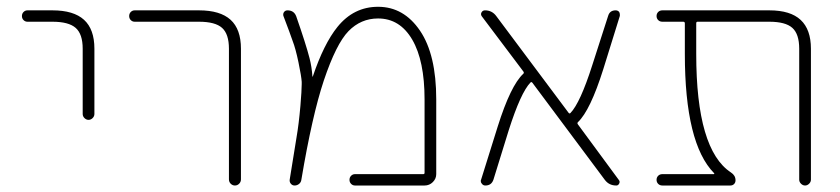

<svg xmlns="http://www.w3.org/2000/svg" viewBox="-20 -578 2525 577"><path d="M137.7 -512.7H62.5Q55.7 -512.7 50.8 -517.6Q45.9 -522.5 45.9 -529.8Q45.9 -537.1 50.8 -542Q55.7 -546.9 62.5 -546.9H137.7Q201.2 -546.9 232.4 -518.6Q263.7 -490.2 263.7 -431.6V-235.4Q263.7 -228.5 258.3 -223.1Q252.9 -217.8 246.1 -217.8Q239.3 -217.8 233.9 -223.1Q228.5 -228.5 228.5 -235.4V-431.6Q228.5 -475.6 207.5 -494.1Q186.5 -512.7 137.7 -512.7Z M384.8 -512.7Q377.9 -512.7 373 -517.6Q368.2 -522.5 368.2 -529.8Q368.2 -537.1 373 -542Q377.9 -546.9 384.8 -546.9H578.1Q641.6 -546.9 672.9 -518.6Q704.1 -490.2 704.1 -431.6V-39.1Q704.1 -31.2 698.7 -25.9Q693.4 -20.5 686 -20.5Q678.7 -20.5 673.3 -25.9Q668 -31.2 668 -39.1V-431.6Q668 -475.6 647.5 -494.1Q627 -512.7 578.1 -512.7Z M918.9 -347.7Q919.9 -347.7 919.9 -347.7Q953.1 -446.3 994.1 -497.1Q1043 -557.6 1116.2 -557.6Q1193.4 -557.6 1242.2 -485.8Q1291 -414.1 1291 -279.3V-54.7Q1291 -41 1280.8 -30.8Q1270.5 -20.5 1255.9 -20.5H1046.9Q1040 -20.5 1035.2 -25.4Q1030.3 -30.3 1030.3 -37.6Q1030.3 -44.9 1035.2 -49.8Q1040 -54.7 1046.9 -54.7H1252Q1255.9 -54.7 1255.9 -58.6V-279.3Q1255.9 -395.5 1218.8 -459Q1181.6 -522.5 1116.2 -522.5Q1064.5 -522.5 1027.3 -484.4Q990.2 -446.3 953.1 -335.9Q918 -230.5 885.7 -38.1Q884.8 -30.3 878.9 -25.4Q873 -20.5 865.2 -20.5Q858.4 -20.5 854 -25.9Q849.6 -31.2 850.6 -38.1Q865.2 -128.9 871.1 -165Q877.9 -204.1 882.8 -259.8Q886.7 -306.6 886.7 -325.2Q886.7 -329.1 886.7 -332Q885.7 -348.6 877 -390.6Q868.2 -432.6 859.4 -455.1Q852.5 -475.6 832 -529.3Q831.1 -531.2 831.1 -534.2Q831.1 -538.1 833 -541Q836.9 -546.9 843.8 -546.9Q863.3 -546.9 870.1 -529.3Q899.4 -445.3 910.2 -403.3Q917 -377 918.9 -347.7Z M1839.8 -37.1Q1843.8 -32.2 1840.8 -26.4Q1837.9 -20.5 1832 -20.5Q1810.5 -20.5 1797.9 -37.1L1580.1 -329.1Q1577.1 -333 1574.2 -330.1Q1544.9 -299.8 1508.8 -186.5L1462.9 -38.1Q1457 -20.5 1438.5 -20.5Q1431.6 -20.5 1427.7 -26.4Q1424.8 -29.3 1424.8 -34.2Q1424.8 -36.1 1425.8 -38.1L1475.6 -197.3Q1514.6 -321.3 1552.7 -356.4Q1555.7 -359.4 1552.7 -363.3L1427.7 -529.3Q1423.8 -535.2 1427.2 -541Q1430.7 -546.9 1437.5 -546.9Q1459 -546.9 1471.7 -529.3L1688.5 -239.3Q1691.4 -235.4 1694.3 -238.3Q1723.6 -268.6 1759.8 -381.8L1807.6 -530.3Q1812.5 -546.9 1830.1 -546.9Q1836.9 -546.9 1840.8 -542Q1842.8 -538.1 1842.8 -534.2Q1842.8 -532.2 1842.8 -530.3L1793 -370.1Q1753.9 -246.1 1716.8 -210.9Q1713.9 -208 1716.8 -204.1Z M2125 -54.7Q2126 -54.7 2126.5 -55.7Q2127 -56.6 2126 -57.6Q2038.1 -146.5 2038.1 -416V-507.8Q2038.1 -512.7 2033.2 -512.7H1970.7Q1962.9 -512.7 1958 -517.6Q1953.1 -522.5 1953.1 -529.8Q1953.1 -537.1 1958 -542Q1962.9 -546.9 1970.7 -546.9H2292Q2355.5 -546.9 2386.2 -518.1Q2417 -489.3 2417 -431.6V-38.1Q2417 -31.2 2411.6 -25.9Q2406.2 -20.5 2399.4 -20.5Q2392.6 -20.5 2387.2 -25.9Q2381.8 -31.2 2381.8 -38.1V-431.6Q2381.8 -475.6 2361.3 -494.1Q2340.8 -512.7 2292 -512.7H2076.2Q2072.3 -512.7 2072.3 -507.8V-416Q2072.3 -127.9 2176.8 -59.6Q2190.4 -50.8 2190.4 -36.1Q2190.4 -29.3 2186 -24.9Q2181.6 -20.5 2174.8 -20.5H1970.7Q1962.9 -20.5 1958 -25.4Q1953.1 -30.3 1953.1 -37.6Q1953.1 -44.9 1958 -49.8Q1962.9 -54.7 1970.7 -54.7Z"/></svg>

Font: Gen Jyuu Gothic ExtraLight
Style: Regular
Weight: 100
Designer: [Source Han Sans]
Ryoko NISHIZUKA  (kana & ideographs); Paul D. Hunt (Latin, Greek & Cyrillic); Wenlong ZHANG  (bopomofo
Version: Version 1.002.20150607